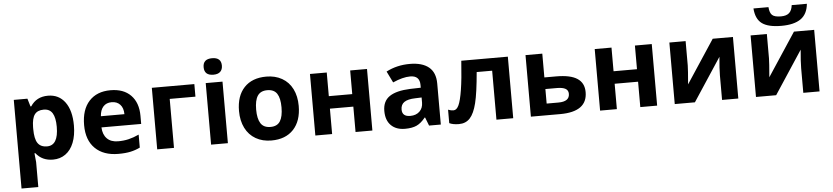

<svg xmlns="http://www.w3.org/2000/svg" viewBox="-50 -1038 6836 1575"><g transform="rotate(-5 3368.0 -251.0)"><path d="M351.1 9.3Q261.7 9.3 210.9 -55.7H203.6Q210.9 7.8 210.9 17.6V223.1H72.8V-506.8H185.1L204.6 -441.4H210.9Q259.3 -516.6 354.5 -516.6Q444.3 -516.6 495.1 -447.3Q545.9 -377.9 545.9 -254.4Q545.9 -173.3 522.2 -113.5Q498.5 -53.7 454.3 -22.2Q410.2 9.3 351.1 9.3ZM310.1 -405.8Q258.8 -405.8 235.4 -374.3Q211.9 -342.8 210.9 -270.5V-255.4Q210.9 -173.8 235.1 -138.4Q259.3 -103 312 -103Q404.8 -103 404.8 -256.3Q404.8 -331.1 382.1 -368.4Q359.4 -405.8 310.1 -405.8Z M870.6 -418Q826.7 -418 801.5 -390.1Q776.4 -362.3 772.9 -311H966.8Q966.3 -362.3 940.4 -390.1Q914.6 -418 870.6 -418ZM890.1 9.3Q767.6 9.3 698.5 -58.3Q629.4 -126 629.4 -250Q629.4 -377.4 693.1 -447Q756.8 -516.6 869.6 -516.6Q977.1 -516.6 1036.9 -455.3Q1096.7 -394 1096.7 -286.1V-219.2H769.5Q772 -160.2 804.7 -127Q837.4 -93.8 896.5 -93.8Q941.9 -93.8 982.7 -103.3Q1023.4 -112.8 1068.4 -133.8V-26.9Q1031.7 -8.8 990.5 0.2Q949.2 9.3 890.1 9.3Z M1559.6 -506.8V-403.3H1347.7V0H1209.5V-506.8Z M1647.5 -638.2Q1647.5 -705.6 1722.7 -705.6Q1797.9 -705.6 1797.9 -638.2Q1797.9 -606 1779.1 -587.9Q1760.3 -569.8 1722.7 -569.8Q1647.5 -569.8 1647.5 -638.2ZM1791.5 0H1653.3V-506.8H1791.5Z M2046.4 -254.4Q2046.4 -179.2 2071 -140.6Q2095.7 -102.1 2151.9 -102.1Q2207 -102.1 2231.2 -140.4Q2255.4 -178.7 2255.4 -254.4Q2255.4 -329.6 2231 -367.2Q2206.5 -404.8 2150.9 -404.8Q2095.7 -404.8 2071 -367.4Q2046.4 -330.1 2046.4 -254.4ZM2397 -254.4Q2397 -130.4 2331.8 -60.5Q2266.6 9.3 2149.9 9.3Q2076.7 9.3 2021 -22.7Q1965.3 -54.7 1935.3 -114.7Q1905.3 -174.8 1905.3 -254.4Q1905.3 -378.4 1970.2 -447.5Q2035.2 -516.6 2152.8 -516.6Q2225.6 -516.6 2281.5 -484.9Q2337.4 -453.1 2367.2 -393.6Q2397 -334 2397 -254.4Z M2649.9 -506.8V-312H2842.8V-506.8H2981.4V0H2842.8V-209H2649.9V0H2511.7V-506.8Z M3448.2 0 3421.4 -68.8H3418Q3382.8 -24.9 3345.9 -7.8Q3309.1 9.3 3249.5 9.3Q3176.8 9.3 3134.8 -32.5Q3092.8 -74.2 3092.8 -151.4Q3092.8 -231.9 3149.2 -270.3Q3205.6 -308.6 3319.3 -313L3407.2 -315.4V-337.9Q3407.2 -415 3328.6 -415Q3267.6 -415 3185.5 -378.4L3139.6 -471.7Q3227.5 -517.6 3334 -517.6Q3436 -517.6 3490.5 -473.1Q3544.9 -428.7 3544.9 -337.9V0ZM3407.2 -234.9 3354 -232.9Q3293.5 -231.4 3264.2 -211.4Q3234.9 -191.4 3234.9 -150.4Q3234.9 -92.3 3301.8 -92.3Q3349.6 -92.3 3378.4 -119.9Q3407.2 -147.5 3407.2 -193.4Z M4141.1 0H4002.9V-403.3H3875.5Q3860.8 -232.9 3840.1 -149.4Q3819.3 -65.9 3784.7 -28.3Q3750 9.3 3693.8 9.3Q3645.5 9.3 3614.7 -5.4V-116.2Q3637.2 -106.9 3659.2 -106.9Q3685.1 -106.9 3702.4 -144Q3719.7 -181.2 3733.6 -268.1Q3747.6 -355 3757.8 -506.8H4141.1Z M4424.8 -311H4522.5Q4639.2 -311 4695.3 -273.9Q4751.5 -236.8 4751.5 -161.6Q4751.5 0 4527.8 0H4286.6V-506.8H4424.8ZM4613.3 -159.7Q4613.3 -189 4589.8 -202.1Q4566.4 -215.3 4519.5 -215.3H4424.8V-95.7H4521.5Q4613.3 -95.7 4613.3 -159.7Z M4994.6 -506.8V-312H5187.5V-506.8H5326.2V0H5187.5V-209H4994.6V0H4856.4V-506.8Z M5605 -506.8V-306.6Q5605 -274.9 5594.2 -151.4L5828.1 -506.8H5994.6V0H5860.8V-202.1Q5860.8 -256.3 5870.1 -354.5L5637.2 0H5471.2V-506.8Z M6273.9 -506.8V-306.6Q6273.9 -274.9 6263.2 -151.4L6497.1 -506.8H6663.6V0H6529.8V-202.1Q6529.8 -256.3 6539.1 -354.5L6306.2 0H6140.1V-506.8ZM6622.6 -725.1Q6614.3 -640.1 6558.8 -601.6Q6503.4 -563 6399.4 -563Q6291.5 -563 6240.2 -600.1Q6189 -637.2 6182.6 -725.1H6306.2Q6309.6 -678.2 6329.6 -659.4Q6349.6 -640.6 6401.9 -640.6Q6447.8 -640.6 6470.2 -661.4Q6492.7 -682.1 6497.6 -725.1Z"/></g></svg>

Font: Bpm'online Open Sans
Style: Bold
Weight: 700
Foundry: Ascender Corporation
Version: Version 1.10